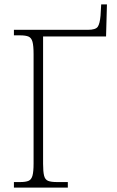

<svg xmlns="http://www.w3.org/2000/svg" viewBox="-20 -849 531 869"><path d="M43 0V-25H71Q96 -25 109 -30.5Q122 -36 127 -54Q132 -72 132 -109V-604Q132 -642 127 -660Q122 -678 109 -683.5Q96 -689 71 -689H43V-714H377Q413 -714 422.5 -728Q432 -742 435 -778L438 -829H464L460 -684H175V-108Q175 -72 179.5 -54Q184 -36 197.5 -30.5Q211 -25 238 -25H287V0Z"/></svg>

Font: Noto Serif SemiCondensed ExtraLight
Style: Regular
Weight: 200
Width: 4
Designer: Monotype Design Team
Foundry: Monotype Imaging Inc.
Version: Version 2.014